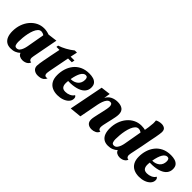

<svg xmlns="http://www.w3.org/2000/svg" viewBox="148 -1754 2774 2774"><g transform="rotate(45 1534.5 -367.0)"><path d="M176 20Q121 20 86 -4.5Q51 -29 34.5 -72.5Q18 -116 18 -175Q18 -250 40.5 -314.5Q63 -379 104 -427.5Q145 -476 199 -503Q253 -530 317 -530Q368 -530 422 -510L565 -528L491 -138Q490 -129 488 -117Q486 -105 486 -96Q486 -78 496.5 -63.5Q507 -49 530 -48Q522 -24 504 -9Q486 6 462.5 13Q439 20 415 20Q384 20 358 6Q332 -8 323 -37Q297 -11 260 4.5Q223 20 176 20ZM234 -43Q264 -43 282.5 -64.5Q301 -86 312 -117Q323 -148 328 -177L376 -449Q361 -460 345.5 -465Q330 -470 318 -470Q289 -470 267 -447Q245 -424 229.5 -385.5Q214 -347 204.5 -301.5Q195 -256 191 -209.5Q187 -163 187 -125Q187 -94 196 -68.5Q205 -43 234 -43Z M728 20Q684 20 652.5 -4Q621 -28 621 -74Q621 -94 626 -126.5Q631 -159 637.5 -195Q644 -231 651 -264Q658 -297 661 -318L691 -465H629L633 -495Q689 -513 745.5 -544Q802 -575 853 -616H897L874 -510H952L943 -465H866L805 -151Q803 -137 801 -124.5Q799 -112 798 -100Q798 -66 814 -55.5Q830 -45 860 -52Q847 -22 826 -6.5Q805 9 779.5 14.5Q754 20 728 20Z M1130 20Q1069 20 1022.5 -2Q976 -24 950 -69.5Q924 -115 924 -186Q924 -251 942.5 -312Q961 -373 999.5 -422.5Q1038 -472 1098 -501Q1158 -530 1240 -530Q1283 -530 1319.5 -519.5Q1356 -509 1379 -482.5Q1402 -456 1402 -407Q1402 -356 1372.5 -319Q1343 -282 1286.5 -261Q1230 -240 1149 -236Q1136 -236 1122.5 -236Q1109 -236 1097 -236Q1096 -224 1095 -211.5Q1094 -199 1094 -189Q1094 -145 1113 -120.5Q1132 -96 1179 -96Q1218 -96 1256 -113Q1294 -130 1313 -163Q1327 -155 1332.5 -143.5Q1338 -132 1338 -116Q1338 -76 1309.5 -45Q1281 -14 1233.5 3Q1186 20 1130 20ZM1103 -281Q1138 -281 1166.5 -291Q1195 -301 1216 -319.5Q1237 -338 1248 -364Q1259 -390 1259 -422Q1259 -448 1249.5 -462.5Q1240 -477 1218 -477Q1199 -477 1181 -464Q1163 -451 1148.5 -426Q1134 -401 1122.5 -364.5Q1111 -328 1103 -281Z M1828 20Q1782 20 1753 -3.5Q1724 -27 1724 -76Q1724 -98 1730.5 -131Q1737 -164 1745.5 -201Q1754 -238 1762.5 -275Q1771 -312 1777 -344.5Q1783 -377 1783 -399Q1783 -422 1774 -437.5Q1765 -453 1742 -453Q1712 -453 1692 -428Q1672 -403 1659.5 -367Q1647 -331 1640 -297L1583 0L1404 18L1508 -510L1654 -528L1639 -432Q1666 -484 1713.5 -507Q1761 -530 1818 -530Q1883 -530 1920 -502Q1957 -474 1957 -412Q1957 -386 1951 -353Q1945 -320 1936.5 -283.5Q1928 -247 1920 -212.5Q1912 -178 1906 -148.5Q1900 -119 1900 -99Q1900 -78 1909.5 -64Q1919 -50 1943 -48Q1932 -13 1898.5 3.5Q1865 20 1828 20Z M2163 20Q2108 20 2073 -4.5Q2038 -29 2021.5 -72.5Q2005 -116 2005 -175Q2005 -250 2027.5 -314.5Q2050 -379 2090.5 -427.5Q2131 -476 2185.5 -503Q2240 -530 2303 -530Q2327 -530 2350.5 -527Q2374 -524 2391 -516L2547 -485Q2532 -405 2515.5 -318Q2499 -231 2478 -138Q2477 -129 2475 -117Q2473 -105 2473 -96Q2473 -78 2483.5 -63.5Q2494 -49 2517 -48Q2509 -24 2491 -9Q2473 6 2449.5 13Q2426 20 2402 20Q2371 20 2345 6Q2319 -8 2310 -37Q2284 -11 2247 4.5Q2210 20 2163 20ZM2221 -43Q2251 -43 2269.5 -64.5Q2288 -86 2299 -117Q2310 -148 2315 -177L2363 -449Q2348 -460 2332.5 -465Q2317 -470 2305 -470Q2276 -470 2254 -447Q2232 -424 2216.5 -385.5Q2201 -347 2191.5 -301.5Q2182 -256 2178 -209.5Q2174 -163 2174 -125Q2174 -94 2183 -68.5Q2192 -43 2221 -43ZM2545 -474 2374 -485Q2384 -538 2391 -585.5Q2398 -633 2400 -672Q2400 -688 2399.5 -702Q2399 -716 2397 -730Q2415 -741 2440.5 -747.5Q2466 -754 2492 -754Q2527 -754 2553 -736Q2579 -718 2578 -670Q2578 -656 2573.5 -627Q2569 -598 2562 -559Q2555 -520 2545 -474Z M2797 20Q2736 20 2689.5 -2Q2643 -24 2617 -69.5Q2591 -115 2591 -186Q2591 -251 2609.5 -312Q2628 -373 2666.5 -422.5Q2705 -472 2765 -501Q2825 -530 2907 -530Q2950 -530 2986.5 -519.5Q3023 -509 3046 -482.5Q3069 -456 3069 -407Q3069 -356 3039.5 -319Q3010 -282 2953.5 -261Q2897 -240 2816 -236Q2803 -236 2789.5 -236Q2776 -236 2764 -236Q2763 -224 2762 -211.5Q2761 -199 2761 -189Q2761 -145 2780 -120.5Q2799 -96 2846 -96Q2885 -96 2923 -113Q2961 -130 2980 -163Q2994 -155 2999.5 -143.5Q3005 -132 3005 -116Q3005 -76 2976.5 -45Q2948 -14 2900.5 3Q2853 20 2797 20ZM2770 -281Q2805 -281 2833.5 -291Q2862 -301 2883 -319.5Q2904 -338 2915 -364Q2926 -390 2926 -422Q2926 -448 2916.5 -462.5Q2907 -477 2885 -477Q2866 -477 2848 -464Q2830 -451 2815.5 -426Q2801 -401 2789.5 -364.5Q2778 -328 2770 -281Z"/></g></svg>

Font: Sansita Swashed Light
Style: Bold
Weight: 700
Version: Version 1.003